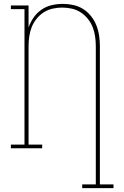

<svg xmlns="http://www.w3.org/2000/svg" viewBox="-20 -763 640 988"><path d="M403 205V186H473V-525Q473 -550 469.5 -575Q466 -600 457 -623Q448 -646 432 -666Q416 -686 395 -699.5Q374 -713 349.5 -718.5Q325 -724 300 -724Q275 -724 250.5 -718.5Q226 -713 205 -699.5Q184 -686 168 -666Q152 -646 143 -623Q134 -600 130.5 -575Q127 -550 127 -525V-19H197V0H36V-19H106V-716H36V-735H127V-622Q137 -650 153.5 -673.5Q170 -697 194 -713.5Q218 -730 246.5 -736.5Q275 -743 303 -743Q331 -743 358 -737Q385 -731 408 -716.5Q431 -702 448.5 -680Q466 -658 476 -632.5Q486 -607 490 -579.5Q494 -552 494 -525V186H564V205Z"/></svg>

Font: Iosevka Slab Thin Extended
Style: Regular
Weight: 100
Width: 7
Monospace: yes
Designer: Belleve Invis
Foundry: Belleve Invis
Version: Version 11.1.1; ttfautohint (v1.8.3)